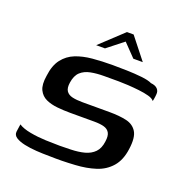

<svg xmlns="http://www.w3.org/2000/svg" viewBox="-115 -727 813 840"><g transform="rotate(20 291.0 -307.5)"><path d="M36 -82Q56 -69 91 -62.5Q126 -56 163.5 -54.5Q201 -53 229 -53Q240 -53 254.5 -53.5Q269 -54 280 -54Q317 -55 344.5 -62.5Q372 -70 389.5 -88Q407 -106 411 -139Q415 -166 407 -180Q399 -194 381 -199Q363 -204 336 -204Q322 -204 306 -204Q290 -204 270 -204Q250 -204 223 -204Q193 -204 163 -207Q133 -210 110 -220.5Q87 -231 75.5 -254.5Q64 -278 71 -321Q77 -371 99.5 -400Q122 -429 156 -442.5Q190 -456 233.5 -460Q277 -464 327 -464Q357 -464 393.5 -463Q430 -462 462.5 -458.5Q495 -455 511 -447Q532 -445 542 -434.5Q552 -424 550 -408Q550 -405 549 -398Q548 -391 547 -385Q546 -379 545 -376Q538 -386 518 -391.5Q498 -397 471.5 -400Q445 -403 419.5 -404.5Q394 -406 376 -406H308Q274 -406 246 -400.5Q218 -395 200 -378.5Q182 -362 177 -328Q173 -302 182 -288.5Q191 -275 210.5 -270.5Q230 -266 258 -266Q304 -266 336 -266Q368 -266 384 -266Q430 -266 463 -258.5Q496 -251 512 -225Q528 -199 520 -143Q513 -90 485.5 -58.5Q458 -27 416 -13.5Q374 0 322 3Q290 5 261 5.5Q232 6 201 5Q172 5 141.5 3Q111 1 85.5 -4.5Q60 -10 44.5 -20Q29 -30 31 -47ZM229 -521 336 -621H367L446 -521H402L345 -580L270 -521Z"/></g></svg>

Font: Genos Thin Medium
Style: Italic
Weight: 500
Italic angle: -8°
Version: Version 1.010